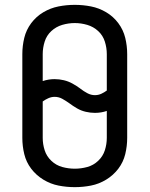

<svg xmlns="http://www.w3.org/2000/svg" viewBox="-20 -763 616 791"><path d="M288 8Q322 8 355 1.5Q388 -5 417.5 -23Q447 -41 467.5 -68Q488 -95 496 -128Q504 -161 504 -195V-540Q504 -574 496 -607Q488 -640 467.5 -667.5Q447 -695 417.5 -712.5Q388 -730 355 -736.5Q322 -743 288 -743Q254 -743 221 -736.5Q188 -730 158.5 -712.5Q129 -695 108.5 -667.5Q88 -640 80 -607Q72 -574 72 -540V-195Q72 -161 80 -128Q88 -95 108.5 -68Q129 -41 158.5 -23Q188 -5 221 1.5Q254 8 288 8ZM371 -371Q355 -371 340 -379Q325 -387 312 -397L311 -398Q296 -409 279 -418.5Q262 -428 243 -432.5Q224 -437 205 -437Q180 -437 156 -429V-540Q156 -566 164 -591.5Q172 -617 191.5 -635Q211 -653 236.5 -660.5Q262 -668 288 -668Q314 -668 339.5 -660.5Q365 -653 384.5 -635Q404 -617 412 -591.5Q420 -566 420 -540V-390Q409 -382 397 -376.5Q385 -371 371 -371ZM288 -68Q262 -68 236.5 -75Q211 -82 191.5 -100.5Q172 -119 164 -144Q156 -169 156 -195V-345Q167 -353 179.5 -358.5Q192 -364 205 -364Q222 -364 236.5 -356Q251 -348 265 -338Q281 -326 297.5 -316.5Q314 -307 333 -302.5Q352 -298 371 -298Q397 -298 420 -306V-195Q420 -169 412 -144Q404 -119 384.5 -100.5Q365 -82 339.5 -75Q314 -68 288 -68Z"/></svg>

Font: Iosevka SS01 Extended
Style: Regular
Weight: 400
Width: 7
Monospace: yes
Designer: Belleve Invis
Foundry: Belleve Invis
Version: Version 3.4.7; ttfautohint (v1.8.3)